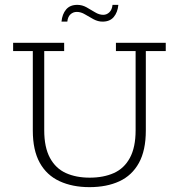

<svg xmlns="http://www.w3.org/2000/svg" viewBox="-20 -759 735 790"><path d="M348 11Q278 11 225 -13.5Q172 -38 143.5 -89.5Q115 -141 115 -222V-549H34V-583H244V-549H162V-223Q162 -153 185.5 -109.5Q209 -66 251 -47Q293 -28 349 -28Q406 -28 448.5 -47Q491 -66 514.5 -109.5Q538 -153 538 -223V-549H457V-583H662V-549H580V-222Q580 -140 551.5 -88.5Q523 -37 471 -13Q419 11 348 11ZM402 -670Q383 -670 364.5 -680Q346 -690 329.5 -700Q313 -710 296 -710Q281 -710 270 -700Q259 -690 257 -670H233Q236 -701 252 -720Q268 -739 298 -739Q318 -739 336 -729Q354 -719 371 -708.5Q388 -698 405 -698Q419 -698 430 -708.5Q441 -719 443 -739H467Q464 -708 448 -689Q432 -670 402 -670Z"/></svg>

Font: Rokkitt SemiBold ExtraLight
Style: Regular
Weight: 250
Version: Version 3.103